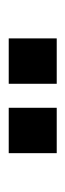

<svg xmlns="http://www.w3.org/2000/svg" viewBox="125 -866 150 440"><g transform="rotate(-90 200.0 -646.0)"><path d="M228 -591V-701H332V-591ZM69 -591V-701H173V-591Z"/></g></svg>

Font: Host Grotesk Light
Style: Regular
Weight: 400
Version: Version 1.003